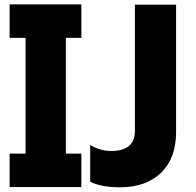

<svg xmlns="http://www.w3.org/2000/svg" viewBox="-20 -792 866 847"><path d="M22.5 33.2V-114.3H92.8V-625H22.5V-772.5H338.9V-625H270.5V-114.3H338.9V33.2ZM377.9 9.8V-152.3Q421.9 -126 470.7 -126Q575.2 -126 575.2 -214.8V-771.5H756.8V-210Q756.8 -93.8 690.4 -29.8Q624 34.2 510.7 34.2Q426.8 34.2 377.9 9.8Z"/></svg>

Font: GenEi M Gothic v2 Heavy
Style: Regular
Weight: 800
Version: Version 2.0